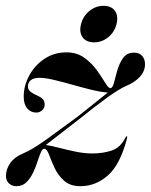

<svg xmlns="http://www.w3.org/2000/svg" viewBox="-24 -631 518 660"><path d="M129 -119.5Q122.5 -121 117 -108.5Q111.5 -96 105.2 -76.5Q99 -57 89.8 -37.5Q80.5 -18 66.8 -4.5Q53 9 32.5 9Q16.5 9 6.5 -0.8Q-3.5 -10.5 -3.5 -26Q-3.5 -49.5 11.5 -70.8Q26.5 -92 55.5 -103.5Q87.5 -117 137.5 -153Q187.5 -189 241.5 -229Q273 -253.5 301.2 -276.5Q329.5 -299.5 346.5 -313Q322 -314.5 289.8 -322.5Q257.5 -330.5 224 -340Q190.5 -349.5 161 -356.5Q131.5 -363.5 112.5 -363.5Q91 -363.5 81.5 -355Q72 -346.5 72 -334Q72 -322 82 -314.8Q92 -307.5 108 -300.5Q120.5 -294.5 125 -287.8Q129.5 -281 129.5 -271.5Q129.5 -259.5 120.8 -251.8Q112 -244 100.5 -244Q82 -244 69.8 -258.2Q57.5 -272.5 57.5 -298.5Q57.5 -336.5 76.5 -371.5Q95.5 -406.5 128.8 -428.8Q162 -451 204.5 -451Q240.5 -451 266.2 -432.2Q292 -413.5 309.2 -389.2Q326.5 -365 337.5 -346.5Q348.5 -328 355.5 -328Q363 -328 367.8 -346.5Q372.5 -365 379.2 -389Q386 -413 399 -431.5Q412 -450 436.5 -450Q455 -450 464.8 -438.8Q474.5 -427.5 474.5 -410.5Q474.5 -387 457.5 -367.8Q440.5 -348.5 410.5 -336Q386 -325.5 344.8 -295.8Q303.5 -266 247 -220.5Q213 -194.5 182 -170.2Q151 -146 133.5 -132.5Q152.5 -130 179 -123Q205.5 -116 235.5 -109.8Q265.5 -103.5 293.5 -103.5Q329 -103.5 359.2 -113.2Q389.5 -123 407 -157.5Q409.5 -163 412 -162.5Q414.5 -162 412.5 -155Q389 -65 347 -28Q305 9 252 9Q217 9 196 -10Q175 -29 163.5 -54Q152 -79 144.8 -98.8Q137.5 -118.5 129 -119.5ZM299.5 -485.5Q272 -485.5 259.8 -503Q247.5 -520.5 254.5 -548Q261.5 -575.5 283.2 -593.2Q305 -611 331.5 -611Q359 -611 371.2 -593.5Q383.5 -576 376.5 -548Q369.5 -520.5 348 -503Q326.5 -485.5 299.5 -485.5Z"/></svg>

Font: Fraunces 144pt SemiBold
Style: Italic
Weight: 600
Italic angle: -16°
Version: Version 1.000;[0bf87f6ff]